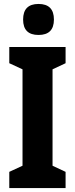

<svg xmlns="http://www.w3.org/2000/svg" viewBox="-20 -952 379 972"><path d="M312 0H27V-82L94 -113V-601L27 -632V-714H312V-632L246 -601V-113L312 -82ZM175 -932Q253 -932 253 -853Q253 -775 175 -775Q97 -775 97 -853Q97 -932 175 -932Z"/></svg>

Font: Noto Sans Thai ExtCond ExtBd
Style: Regular
Weight: 800
Width: 2
Designer: Monotype Design Team
Foundry: Monotype Imaging Inc.
Version: Version 2.002; ttfautohint (v1.8.4.7-5d5b)